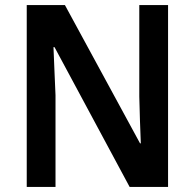

<svg xmlns="http://www.w3.org/2000/svg" viewBox="-20 -734 765 754"><path d="M640 0H489L194 -549H190Q192 -499 194 -452.5Q196 -406 198 -360V0H85V-714H235L530 -171H533Q531 -218 529.5 -264.5Q528 -311 527 -355V-714H640Z"/></svg>

Font: Noto Sans Tamil SemiCondensed SemiBold
Style: Regular
Weight: 600
Width: 4
Designer: Jelle Bosma - Monotype Design Team
Foundry: Monotype Imaging Inc.
Version: Version 2.004; ttfautohint (v1.8.4.7-5d5b)